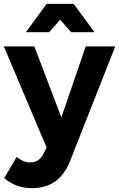

<svg xmlns="http://www.w3.org/2000/svg" viewBox="-30 -780 621 1001"><path d="M138 201Q95 201 60 188.5Q25 176 -8 149L57 38Q92 67 127 67Q176 67 198 19L213 -11L-10 -538H149L290 -168L417 -538H571L335 60Q279 201 138 201ZM463 -612H341L284 -677L226 -612H105L213 -760H354Z"/></svg>

Font: Argentum Sans SemiBold
Style: Regular
Weight: 600
Designer: Julieta Ulanovsky (Modified by Cristiano Sobral)
Foundry: Julieta Ulanovsky
Version: Version 5.001;November 22, 2018;FontCreator 11.5.0.2425 64-b